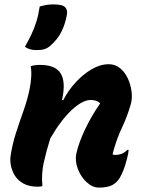

<svg xmlns="http://www.w3.org/2000/svg" viewBox="-20 -840 640 870"><path d="M119 -540Q137 -546 161 -546Q232 -546 255.5 -506.5Q279 -467 261 -387H267Q289 -430 322.5 -466.5Q356 -503 395 -526Q434 -549 473 -549Q502 -549 524 -531Q546 -513 559 -485Q572 -457 576 -426Q580 -395 573 -369Q557 -313 534 -264.5Q511 -216 495 -160Q494 -156 492.5 -150.5Q491 -145 490 -140Q494 -139 497.5 -138.5Q501 -138 505 -138Q516 -138 529.5 -142.5Q543 -147 557 -161H563Q562 -144 555 -119Q547 -88 538.5 -67Q530 -46 522 -33Q508 -11 487 -0.5Q466 10 428 10Q399 10 372.5 -14.5Q346 -39 332.5 -75Q319 -111 326 -145Q337 -194 365.5 -254Q394 -314 434 -372Q419 -387 391 -387Q354 -387 305 -341.5Q256 -296 208 -213Q190 -156 178.5 -104.5Q167 -53 172 3Q163 6 152 6Q111 6 85 -9Q59 -24 46 -46.5Q33 -69 29 -92.5Q25 -116 28 -134Q36 -187 52.5 -238Q69 -289 87 -339.5Q105 -390 115 -441Q120 -466 121.5 -492.5Q123 -519 119 -540ZM223 -820Q264 -820 275.5 -807Q287 -794 283 -773Q276 -732 258.5 -696.5Q241 -661 206 -631Q194 -621 180.5 -617Q167 -613 145 -613Q113 -613 93 -628Q110 -658 122.5 -684.5Q135 -711 144.5 -741Q154 -771 160 -811Q175 -815 189 -817.5Q203 -820 223 -820Z"/></svg>

Font: Recursive Mn Csl St XBd
Style: Italic
Weight: 800
Italic angle: -15°
Monospace: yes
Version: Version 1.079;hotconv 1.0.112;makeotfexe 2.5.65598; ttfautoh